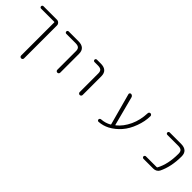

<svg xmlns="http://www.w3.org/2000/svg" viewBox="149 -1525 2702 2702"><g transform="rotate(45 1500.0 -174.5)"><path d="M352.5 -544.9Q376 -544.9 393.1 -527.8Q410.2 -510.7 410.2 -487.3V168Q410.2 179.7 401.9 188Q393.6 196.3 381.3 196.3Q369.1 196.3 360.8 188Q352.5 179.7 352.5 168V-490.2Q352.5 -497.1 345.7 -497.1H84Q74.2 -497.1 67.4 -503.9Q60.5 -510.7 60.5 -521Q60.5 -531.2 67.4 -538.1Q74.2 -544.9 84 -544.9Z M585.9 -497.1Q576.2 -497.1 569.3 -503.9Q562.5 -510.7 562.5 -521Q562.5 -531.2 569.3 -538.1Q576.2 -544.9 585.9 -544.9H779.3Q912.1 -544.9 912.1 -424.8V-50.8Q912.1 -38.1 903.8 -29.8Q895.5 -21.5 883.3 -21.5Q871.1 -21.5 862.8 -29.8Q854.5 -38.1 854.5 -50.8V-420.9Q854.5 -461.9 835 -479.5Q815.4 -497.1 769.5 -497.1Z M1148.4 -497.1Q1137.7 -497.1 1130.9 -503.9Q1124 -510.7 1124 -521Q1124 -531.2 1130.9 -538.1Q1137.7 -544.9 1148.4 -544.9H1224.6Q1356.4 -544.9 1357.4 -424.8V-50.8Q1357.4 -39.1 1348.6 -30.3Q1339.8 -21.5 1328.1 -21.5Q1316.4 -21.5 1307.6 -30.3Q1298.8 -39.1 1298.8 -50.8V-420.9Q1298.8 -461.9 1279.8 -479.5Q1260.7 -497.1 1214.8 -497.1Z M1980.5 -80.1Q1982.4 -73.2 1988.3 -78.1Q2073.2 -144.5 2128.9 -263.7Q2181.6 -377 2186.5 -516.6Q2186.5 -528.3 2194.8 -536.6Q2203.1 -544.9 2214.8 -544.9Q2226.6 -544.9 2234.4 -536.1Q2243.2 -528.3 2243.2 -517.6Q2243.2 -412.1 2201.2 -299.8Q2160.2 -186.5 2092.8 -109.4Q2025.4 -32.2 1939.5 13.7Q1864.3 52.7 1782.2 57.6Q1782.2 57.6 1781.2 57.6Q1771.5 57.6 1764.6 50.8Q1757.8 43.9 1757.8 33.7Q1757.8 23.4 1765.1 16.1Q1772.5 8.8 1782.2 7.8Q1861.3 2.9 1928.7 -35.2Q1934.6 -39.1 1932.6 -45.9L1804.7 -515.6Q1801.8 -526.4 1809.1 -535.6Q1816.4 -544.9 1828.1 -544.9Q1840.8 -544.9 1851.6 -536.6Q1862.3 -528.3 1866.2 -515.6Z M2821.3 -544.9Q2954.1 -544.9 2954.1 -424.8Q2954.1 -219.7 2880.9 -71.3Q2869.1 -47.9 2845.7 -34.7Q2822.3 -21.5 2794.9 -21.5H2597.7Q2587.9 -21.5 2580.6 -28.8Q2573.2 -36.1 2573.2 -45.9Q2573.2 -55.7 2580.6 -63Q2587.9 -70.3 2597.7 -70.3H2811.5Q2819.3 -70.3 2823.2 -77.1Q2896.5 -212.9 2896.5 -416Q2896.5 -418 2896.5 -420.9Q2896.5 -461.9 2877 -479.5Q2857.4 -497.1 2811.5 -497.1H2596.7Q2586.9 -497.1 2580.1 -503.9Q2573.2 -510.7 2573.2 -521Q2573.2 -531.2 2580.1 -538.1Q2586.9 -544.9 2596.7 -544.9Z"/></g></svg>

Font: Rounded Mgen+ 1m light
Style: Regular
Weight: 200
Designer: [Source Han Sans]
Ryoko NISHIZUKA  (kana & ideographs); Paul D. Hunt (Latin, Greek & Cyrillic); Wenlong ZHANG  (bopomofo
Version: Version 1.059.20150602